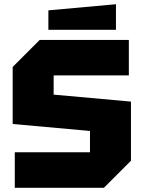

<svg xmlns="http://www.w3.org/2000/svg" viewBox="-20 -889 680 909"><path d="M50 0V-168H406V-269L40 -302V-572L168 -700H590V-532H234V-441L600 -408V-128L472 0ZM209 -748V-840L529 -869V-748Z"/></svg>

Font: Tektur ExtraBold
Style: Regular
Weight: 800
Designer: Adam Jagosz
Foundry: Adam Jagosz
Version: Version 1.005;gftools[0.9.30]